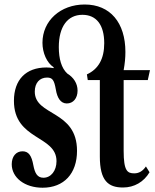

<svg xmlns="http://www.w3.org/2000/svg" viewBox="-20 -844 708 875"><path d="M174 11.5C271.5 11.5 331 -53 331 -156.5C331 -343.5 138.5 -314 138.5 -426.5C138.5 -466 160.5 -490.5 194.5 -490.5C219 -490.5 227 -479 234.5 -436C240.5 -398.5 256 -372.5 284.5 -372.5C313.5 -372.5 333.5 -396 333.5 -431C333.5 -464 315.5 -491 286.5 -509C260 -533.5 248 -576 248 -629.5C248 -722 287.5 -776.5 355.5 -776.5C419.5 -776.5 455 -730.5 455 -647C455 -576 428.5 -529 376 -505L380 -479H435V-130.5C435 -20.5 473 10.5 540.5 10.5C592 10.5 635.5 -15 661.5 -59L645 -85.5C630.5 -64 613 -54 592 -54C560.5 -54 543.5 -64.5 543.5 -157V-479H653.5L663.5 -524.5H543.5C549 -554 551.5 -581.5 551.5 -607C551.5 -740.5 482.5 -823.5 366 -823.5C255.5 -823.5 173.5 -749.5 173.5 -649C173.5 -603 193.5 -557.5 224.5 -537.5V-533.5C213 -535.5 202 -536.5 191.5 -536.5C98 -536.5 43.5 -480.5 43.5 -384.5C43.5 -204 237.5 -228.5 237.5 -109.5C237.5 -66 212.5 -34 178 -34C150 -34 139 -54.5 132 -91C124 -135 110.5 -154.5 82.5 -154.5C53 -154.5 33.5 -131 33.5 -95.5C33.5 -34.5 92.5 11.5 174 11.5Z"/></svg>

Font: Libre Caslon Condensed SemiBold
Style: Regular
Weight: 600
Designer: Pablo Impallari, Rodrigo Fuenzalida, Katja Schimmel, Ertekin Erdin
Foundry: Pablo Impallari, Rodrigo Fuenzalida
Version: Version 2.000;gftools[0.9.33]